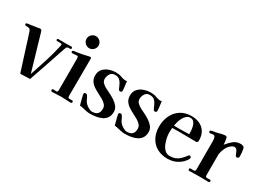

<svg xmlns="http://www.w3.org/2000/svg" viewBox="-35 -1451 2870 2131"><g transform="rotate(30 1399.5 -385.0)"><path d="M583 -525Q583 -517 577.5 -514Q572 -511 564 -511Q560 -511 555 -511Q550 -511 548 -511Q529 -511 521 -493Q517 -483 513 -471Q509 -459 505 -448Q468 -335 429 -223.5Q390 -112 352 1L228 6Q204 -68 180.5 -142.5Q157 -217 133 -292Q120 -333 107.5 -374Q95 -415 81 -455Q71 -480 55.5 -483.5Q40 -487 17 -487Q2 -487 2 -501Q2 -509 5 -512Q8 -515 15 -516Q25 -518 36.5 -519.5Q48 -521 58 -522Q80 -525 101.5 -528.5Q123 -532 145 -535Q152 -537 158.5 -538Q165 -539 172 -539Q186 -539 191 -526Q196 -514 199.5 -501Q203 -488 207 -475L238 -368Q261 -289 284.5 -209.5Q308 -130 331 -50Q367 -157 401.5 -264.5Q436 -372 460 -482Q461 -487 461.5 -491.5Q462 -496 462 -501Q462 -510 455 -511.5Q448 -513 441 -513H406Q398 -513 393.5 -515Q389 -517 389 -527Q389 -532 393 -535.5Q397 -539 401 -539Q425 -539 449 -538.5Q473 -538 497 -538Q515 -538 532.5 -539Q550 -540 568 -540Q574 -540 578.5 -535.5Q583 -531 583 -525Z M888 -12Q888 4 872 4Q843 4 813 1.5Q783 -1 753 -1Q723 -1 692.5 1.5Q662 4 632 4Q625 4 622 -1.5Q619 -7 619 -12Q619 -28 634 -28Q644 -28 653 -27Q662 -26 671 -26Q683 -26 686.5 -34Q690 -42 690 -52V-449Q690 -459 688 -471.5Q686 -484 672 -484Q659 -484 645 -482Q631 -480 617 -480Q611 -480 605.5 -483Q600 -486 600 -493Q600 -506 613 -510Q624 -512 636.5 -513.5Q649 -515 660 -516Q695 -521 728.5 -528.5Q762 -536 796 -544Q799 -544 802 -544.5Q805 -545 807 -545Q822 -545 822 -533Q822 -413 821 -292.5Q820 -172 820 -52Q820 -34 828 -29.5Q836 -25 848.5 -26Q861 -27 874 -27Q888 -27 888 -12ZM825 -699Q825 -668 802.5 -645Q780 -622 748 -622Q717 -622 694 -645Q671 -668 671 -699Q671 -731 694 -753.5Q717 -776 748 -776Q780 -776 802.5 -753.5Q825 -731 825 -699Z M1340 -147Q1340 -100 1320 -70.5Q1300 -41 1267 -25Q1234 -9 1195.5 -3Q1157 3 1119 3Q1094 3 1070 -2Q1046 -7 1022 -13Q1012 -15 1001 -17.5Q990 -20 979 -20Q975 -34 967.5 -61.5Q960 -89 953.5 -115.5Q947 -142 947 -153Q947 -164 954 -167Q961 -170 969 -170Q981 -170 987 -161Q1002 -140 1011 -117Q1020 -94 1039 -74Q1053 -59 1079.5 -43.5Q1106 -28 1127 -28Q1172 -28 1194.5 -49Q1217 -70 1217 -116Q1217 -147 1198 -168Q1179 -189 1149.5 -206Q1120 -223 1087 -239.5Q1054 -256 1024.5 -276Q995 -296 976 -324.5Q957 -353 957 -394Q957 -445 985 -477Q1013 -509 1056.5 -524Q1100 -539 1144 -539Q1164 -539 1183 -536Q1202 -533 1221 -525Q1230 -522 1245.5 -517.5Q1261 -513 1270 -513Q1283 -513 1295 -516Q1297 -488 1301.5 -460Q1306 -432 1307 -404V-401Q1308 -391 1301.5 -384.5Q1295 -378 1286 -378Q1276 -378 1271.5 -382Q1267 -386 1263 -394Q1250 -423 1237.5 -449.5Q1225 -476 1204.5 -493Q1184 -510 1146 -510Q1106 -510 1087 -479Q1068 -448 1068 -413Q1068 -385 1089 -365Q1110 -345 1132 -333Q1159 -319 1194.5 -302Q1230 -285 1263 -263Q1296 -241 1318 -212.5Q1340 -184 1340 -147Z M1786 -147Q1786 -100 1766 -70.5Q1746 -41 1713 -25Q1680 -9 1641.5 -3Q1603 3 1565 3Q1540 3 1516 -2Q1492 -7 1468 -13Q1458 -15 1447 -17.5Q1436 -20 1425 -20Q1421 -34 1413.5 -61.5Q1406 -89 1399.5 -115.5Q1393 -142 1393 -153Q1393 -164 1400 -167Q1407 -170 1415 -170Q1427 -170 1433 -161Q1448 -140 1457 -117Q1466 -94 1485 -74Q1499 -59 1525.5 -43.5Q1552 -28 1573 -28Q1618 -28 1640.5 -49Q1663 -70 1663 -116Q1663 -147 1644 -168Q1625 -189 1595.5 -206Q1566 -223 1533 -239.5Q1500 -256 1470.5 -276Q1441 -296 1422 -324.5Q1403 -353 1403 -394Q1403 -445 1431 -477Q1459 -509 1502.5 -524Q1546 -539 1590 -539Q1610 -539 1629 -536Q1648 -533 1667 -525Q1676 -522 1691.5 -517.5Q1707 -513 1716 -513Q1729 -513 1741 -516Q1743 -488 1747.5 -460Q1752 -432 1753 -404V-401Q1754 -391 1747.5 -384.5Q1741 -378 1732 -378Q1722 -378 1717.5 -382Q1713 -386 1709 -394Q1696 -423 1683.5 -449.5Q1671 -476 1650.5 -493Q1630 -510 1592 -510Q1552 -510 1533 -479Q1514 -448 1514 -413Q1514 -385 1535 -365Q1556 -345 1578 -333Q1605 -319 1640.5 -302Q1676 -285 1709 -263Q1742 -241 1764 -212.5Q1786 -184 1786 -147Z M2188 -351Q2188 -371 2186 -399Q2184 -427 2176.5 -453.5Q2169 -480 2153 -498Q2137 -516 2109 -516Q2082 -516 2061.5 -498.5Q2041 -481 2027 -454.5Q2013 -428 2005 -399.5Q1997 -371 1993 -349Q2010 -349 2026.5 -348.5Q2043 -348 2059 -348Q2124 -348 2188 -351ZM2332 -130Q2332 -127 2330.5 -121.5Q2329 -116 2327 -113Q2320 -97 2301 -76.5Q2282 -56 2267 -45Q2200 6 2112 6Q2033 6 1975 -27.5Q1917 -61 1886 -121Q1855 -181 1855 -259Q1855 -337 1885.5 -400.5Q1916 -464 1973.5 -501.5Q2031 -539 2112 -539Q2205 -539 2261 -488Q2317 -437 2317 -342Q2317 -316 2293 -316Q2249 -316 2205 -317Q2161 -318 2117 -318Q2085 -318 2053 -318Q2021 -318 1989 -317Q1986 -287 1986 -256Q1986 -228 1993.5 -190Q2001 -152 2016.5 -116Q2032 -80 2057 -56.5Q2082 -33 2118 -33Q2163 -33 2193.5 -46Q2224 -59 2248 -83Q2272 -107 2297 -140Q2300 -144 2303.5 -146.5Q2307 -149 2312 -149Q2319 -149 2325.5 -143.5Q2332 -138 2332 -130Z M2798 -419Q2798 -409 2792.5 -400.5Q2787 -392 2776 -392Q2759 -392 2753 -406Q2747 -419 2740.5 -436.5Q2734 -454 2723.5 -467Q2713 -480 2694 -480Q2684 -480 2675 -476Q2666 -472 2658 -466Q2626 -444 2606.5 -403.5Q2587 -363 2581 -324V-325Q2581 -288 2581 -251Q2581 -214 2581 -177V-54Q2581 -37 2590.5 -32Q2600 -27 2613.5 -28.5Q2627 -30 2638 -30Q2652 -30 2652 -15Q2652 1 2636 1Q2606 1 2576 0Q2546 -1 2516 -1Q2485 -1 2454 0.5Q2423 2 2391 2Q2384 2 2381 -3.5Q2378 -9 2378 -14Q2378 -29 2394 -29Q2404 -29 2413.5 -28.5Q2423 -28 2433 -28Q2445 -28 2449 -36Q2453 -44 2453 -54Q2453 -125 2453 -197Q2453 -269 2453 -340Q2453 -359 2453 -378Q2453 -397 2453 -416Q2453 -427 2451 -442Q2449 -457 2442.5 -469Q2436 -481 2421 -481Q2411 -481 2401.5 -478.5Q2392 -476 2381 -476Q2366 -476 2366 -491Q2366 -502 2377 -506Q2391 -511 2406 -512.5Q2421 -514 2435 -517Q2448 -520 2469 -525.5Q2490 -531 2510.5 -535.5Q2531 -540 2542 -540Q2557 -540 2564 -529Q2567 -524 2570 -505.5Q2573 -487 2575 -468Q2577 -449 2577 -441Q2608 -480 2646 -512Q2684 -544 2738 -544Q2752 -544 2767.5 -538.5Q2783 -533 2787 -517Q2792 -498 2795 -468.5Q2798 -439 2798 -419Z"/></g></svg>

Font: Kaisei Tokumin
Style: Bold
Weight: 700
Designer: Font-Kai, 金井和夫
Foundry: KAZUO KANAI
Version: Version 5.003